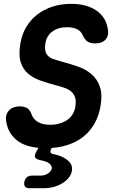

<svg xmlns="http://www.w3.org/2000/svg" viewBox="-20 -760 640 998"><path d="M411.2 -574.5Q402.1 -597.2 381.2 -607.8Q360.4 -618.5 329.4 -618.5Q282.5 -618.5 252.7 -596.5Q222.9 -574.6 216.3 -537.2Q212 -510.4 216.1 -494.2Q220.2 -478.1 231.4 -468.1Q242.6 -458 259.6 -452.1Q276.6 -446.2 297.8 -440.6Q345.2 -428.3 387.4 -413.2Q429.5 -398 458.5 -372Q487.4 -345.9 500.2 -306.2Q512.9 -266.4 501.9 -205.3Q493.2 -155.9 470.6 -116.4Q447.9 -76.8 412.4 -48.8Q376.8 -20.7 328.1 -5.4Q279.4 10 218 10Q124.9 10 75 -25.4Q25.1 -60.9 13.9 -120.7Q4.4 -157.9 23.7 -182.4Q43.1 -207 84.4 -207Q102.3 -207 118.1 -199.7Q133.8 -192.4 143.4 -167.6Q151.5 -141.3 176.2 -126.4Q200.8 -111.5 239.6 -111.5Q266 -111.5 288.4 -117.8Q310.9 -124 328.2 -135.5Q345.6 -147 356.6 -164.5Q367.7 -181.9 371.3 -203.9Q376.6 -233.6 370.8 -252.2Q365 -270.9 351.4 -282.9Q337.9 -295 318.2 -302.2Q298.6 -309.5 275.5 -315.4Q228.9 -327.4 189.5 -341.5Q150.2 -355.7 123.9 -379Q97.7 -402.4 86.8 -439.8Q76 -477.3 86.4 -536.6Q94.4 -582.7 116.9 -620.3Q139.5 -657.9 173.9 -684.6Q208.4 -711.3 252.9 -725.6Q297.4 -740 350 -740Q390 -740 422 -731.6Q454 -723.2 478.1 -707.2Q502.1 -691.2 517.6 -669Q533 -646.7 538.2 -620Q549 -580.8 531.3 -557.6Q513.5 -534.4 474.1 -534.4Q451.3 -534.4 436.5 -543Q421.8 -551.7 411.2 -574.5ZM133.6 218.4Q117.5 218.4 110.6 210.2Q103.7 201.9 106.4 185.8Q109.8 169.7 119.7 161.3Q129.6 152.9 145.7 152.9H189.8Q213.9 152.9 230.4 141.1Q247 129.2 249 116.9Q251.7 96.4 224.9 82.7Q210.9 76.4 191 72.7Q167.5 68.3 162.6 57.6Q157.8 46.9 170.2 25.4L195.6 -19H263.8L245.3 15.3Q240.3 25.7 242.8 32.3Q245.3 38.8 257.1 40.8Q274.8 44.8 292.2 50.8Q321 61.5 339.7 80.6Q358.3 99.6 353.6 129.1Q346.9 165.2 305.2 191.8Q263.5 218.4 203.2 218.4Z"/></svg>

Font: Maple Mono
Style: Italic
Weight: 400
Italic angle: -10°
Monospace: yes
Designer: subframe7536
Version: Version 7.300